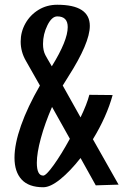

<svg xmlns="http://www.w3.org/2000/svg" viewBox="-20 -784 540 808"><path d="M274 -200Q238 -134 206 -89.5Q174 -45 162 -45Q135 -45 135 -99Q135 -140 152 -202.5Q169 -265 199 -334ZM161 -599Q161 -640 179.5 -677.5Q198 -715 221 -715Q265 -715 265 -670Q265 -613 198 -505Q187 -524 180.5 -535Q174 -546 171 -552Q161 -571 161 -599ZM383 -4 479 -7 371 -198Q429 -293 454 -384L356 -385Q346 -346 319 -290Q272 -375 244 -424L267 -461Q358 -603 358 -675Q358 -764 221 -764Q177 -764 142 -742.5Q107 -721 87 -685.5Q67 -650 67 -609Q67 -566 89 -528L148 -424Q96 -334 68.5 -256Q41 -178 41 -120Q41 -61 71 -28.5Q101 4 162 4Q192 4 233.5 -29.5Q275 -63 319 -119Q343 -75 383 -4Z"/></svg>

Font: LXGW Marker Gothic
Style: Regular
Weight: 400
Version: Version 1.001